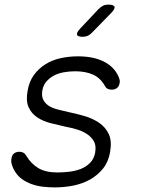

<svg xmlns="http://www.w3.org/2000/svg" viewBox="-20 -805 640 835"><path d="M218 10Q192 10 166.5 7Q141 4 118.5 -4Q96 -12 76.5 -25.5Q57 -39 44 -61Q37 -72 32 -87.5Q27 -103 30 -116Q32 -131 41.5 -138Q51 -145 64 -145Q73 -145 80.5 -141.5Q88 -138 94 -128Q115 -93 146.5 -74Q178 -55 230 -55Q253 -55 280 -58Q307 -61 330.5 -70Q354 -79 371.5 -96.5Q389 -114 394 -142Q399 -173 387.5 -192Q376 -211 356 -223.5Q336 -236 311.5 -243Q287 -250 265 -254Q233 -261 200 -269.5Q167 -278 142 -294.5Q117 -311 104.5 -338.5Q92 -366 100 -410Q107 -451 127.5 -479Q148 -507 177.5 -525.5Q207 -544 243.5 -552Q280 -560 319 -560Q386 -560 431 -537.5Q476 -515 495 -473Q499 -464 500.5 -456.5Q502 -449 500 -443Q498 -430 489 -422.5Q480 -415 466 -415Q458 -415 450 -418Q442 -421 437 -430Q417 -466 384.5 -480.5Q352 -495 307 -495Q281 -495 256.5 -490.5Q232 -486 213 -475.5Q194 -465 181 -449.5Q168 -434 164 -411Q160 -385 169.5 -368.5Q179 -352 196 -342.5Q213 -333 234.5 -328Q256 -323 276 -318Q311 -311 347 -300.5Q383 -290 411 -271Q439 -252 453 -222Q467 -192 459 -145Q452 -102 428.5 -72.5Q405 -43 372 -24.5Q339 -6 299.5 2Q260 10 218 10ZM340 -645Q318 -645 315 -654Q312 -663 329 -681L408 -765Q418 -775 428 -780Q438 -785 450 -785Q475 -785 478 -775.5Q481 -766 462 -747L380 -663Q372 -654 362 -649.5Q352 -645 340 -645Z"/></svg>

Font: Maple Mono NL ExtraLight
Style: Italic
Weight: 275
Italic angle: -10°
Monospace: yes
Designer: subframe7536
Version: Version 7.000